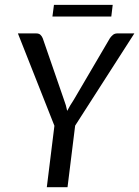

<svg xmlns="http://www.w3.org/2000/svg" viewBox="-20 -781 581 801"><path d="M54.7 0ZM293.5 -256.8 261.7 0H175.3L207 -256.3L54.7 -641.6H130.9Q142.1 -641.6 148.2 -636.2Q154.3 -630.9 158.2 -621.6L246.6 -365.7Q255.9 -341.8 260.3 -318.4Q266.1 -329.6 272.9 -341.1Q279.8 -352.5 288.1 -365.2L438.5 -621.6Q443.4 -628.9 450.9 -635.3Q458.5 -641.6 469.2 -641.6H540.5ZM205.1 -760.7H450.2L444.3 -711.9H198.7Z"/></svg>

Font: Carlito
Style: Italic
Weight: 400
Italic angle: -7°
Designer: Lukasz Dziedzic
Foundry: tyPoland Lukasz Dziedzic
Version: Version 1.104